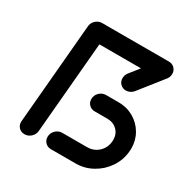

<svg xmlns="http://www.w3.org/2000/svg" viewBox="-126 -628 719 738"><g transform="rotate(30 233.5 -259.0)"><path d="M76.7 1.1Q60.7 1.1 50.7 -10Q40.7 -21.1 42.2 -37L80.7 -478.9H157L118.5 -37Q117 -21.1 104.8 -10Q92.6 1.1 76.7 1.1ZM231.9 -244.8Q231.9 -261.9 244.3 -274.1Q256.7 -286.3 273.3 -286.3H329.3Q365.9 -286.3 395.9 -269.1Q425.9 -251.9 443.1 -222.2Q460.4 -192.6 460.4 -156.7Q460.4 -152.2 459.6 -143.3Q456.3 -104.4 434.3 -71.5Q412.2 -38.5 377.6 -19.3Q343 0 304.1 0H193.7Q178.9 0 168.9 -10Q158.9 -20 158.9 -34.8Q158.9 -51.9 171.3 -64.1Q183.7 -76.3 200.4 -76.3H310.7Q331.1 -76.3 347.8 -86.1Q364.4 -95.9 374.1 -112.8Q383.7 -129.6 383.7 -150.7Q383.7 -176.7 366.7 -193.3Q349.6 -210 322.6 -210H266.7Q251.9 -210 241.9 -220Q231.9 -230 231.9 -244.8ZM453.3 -483.7Q453.3 -466.7 440.9 -454.4Q428.5 -442.2 411.9 -442.2H115.6Q100.7 -442.2 90.7 -452.2Q80.7 -462.2 80.7 -477Q80.7 -494.1 93.1 -506.3Q105.6 -518.5 122.2 -518.5H418.5Q433.3 -518.5 443.3 -508.5Q453.3 -498.5 453.3 -483.7ZM417.4 -517Q432.2 -517 442.2 -507Q452.2 -497 452.2 -482.2Q452.2 -467 442.6 -456.3L362.6 -355.2Q356.7 -347.8 348.1 -343.5Q339.6 -339.3 330.4 -339.3Q315.6 -339.3 305.6 -349.3Q295.6 -359.3 295.6 -374.1Q295.6 -388.5 304.4 -399.6L385.2 -501.1Q391.1 -508.5 399.6 -512.8Q408.1 -517 417.4 -517Z"/></g></svg>

Font: 26F Galaxy Sans
Style: Bold Italic
Weight: 700
Italic angle: -5°
Designer: C₂₉H₂₅N₃O₅
Version: Version 1.200